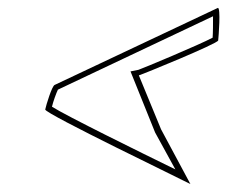

<svg xmlns="http://www.w3.org/2000/svg" viewBox="-20 -636 573 484"><path d="M94 -360C92 -350 450 -178 460 -172L386 -310L330 -446C338 -448 529 -526 530 -534C531 -542 537 -618 529 -616L118 -422C111 -420 96 -370 94 -360ZM111 -367C114 -380 122 -402 126 -410L517 -595C517 -577 517 -554 516 -541C482 -523 341 -464 329 -460L309 -456L371 -302L422 -209C334 -252 147 -344 111 -367Z"/></svg>

Font: Ampere
Style: OuLnIta
Weight: 400
Version: Version 1